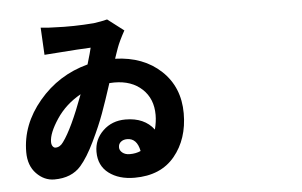

<svg xmlns="http://www.w3.org/2000/svg" viewBox="-56 -883 1612 1026"><g transform="rotate(-5 750.0 -370.5)"><path d="M611.3 -70.3Q644.5 -70.3 669.9 -82Q656.2 -151.4 603.5 -151.4Q583 -151.4 569.8 -140.6Q556.6 -129.9 556.6 -111.3Q556.6 -94.7 571.8 -82.5Q586.9 -70.3 611.3 -70.3ZM260.7 -165Q310.5 -232.4 377 -412.1Q294.9 -366.2 246.1 -292.5Q197.3 -218.8 197.3 -171.9Q197.3 -157.2 203.6 -148.4Q210 -139.6 218.8 -139.6Q243.2 -139.6 260.7 -165ZM552.7 -797.9 639.6 -731.4Q609.4 -676.8 596.7 -641.6Q594.7 -635.7 587.9 -616.7Q581.1 -597.7 577.1 -585Q728.5 -580.1 822.8 -491.7Q917 -403.3 917 -262.7Q917 -125 841.8 -33.7Q766.6 57.6 626 57.6Q542 57.6 488.3 17.1Q434.6 -23.4 434.6 -97.7Q434.6 -164.1 482.9 -210.4Q531.2 -256.8 603.5 -256.8Q705.1 -256.8 755.9 -189.5Q766.6 -230.5 766.6 -267.6Q766.6 -354.5 710.4 -406.7Q654.3 -459 561.5 -459Q543.9 -459 535.2 -458Q504.9 -364.3 481.4 -299.8Q458 -235.4 418.9 -154.3Q379.9 -73.2 341.8 -29.3Q291 29.3 198.2 29.3Q143.6 29.3 102.1 -13.7Q60.5 -56.6 60.5 -128.9Q60.5 -276.4 165 -400.9Q269.5 -525.4 427.7 -567.4Q447.3 -632.8 452.1 -655.3Q425.8 -655.3 203.1 -638.7L195.3 -785.2Q235.4 -780.3 269.5 -780.3Q370.1 -775.4 480.5 -784.2Q522.5 -790 552.7 -797.9Z"/></g></svg>

Font: Bpmf Zihi Sans Heavy
Style: Heavy
Weight: 900
Foundry: But Ko
Version: Version 1.320